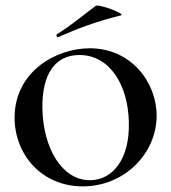

<svg xmlns="http://www.w3.org/2000/svg" viewBox="-20 -652 610 684"><path d="M188 -520C256 -550 321 -575 410 -597C433 -601 332 -639 321 -631C277 -599 236 -563 183 -530C179 -528 182 -517 188 -520ZM275 12C422 12 538 -104 538 -240C538 -359 447 -480 300 -480C177 -480 32 -395 32 -233C32 -101 129 12 275 12ZM300 -10C202 -10 134 -122 131 -265C129 -389 177 -456 263 -456C372 -456 436 -348 439 -218C443 -86 382 -10 300 -10Z"/></svg>

Font: Cormorant SC Semi
Style: Regular
Weight: 600
Designer: Christian Thalmann (Catharsis Fonts)
Version: Version 1.000;PS 001.000;hotconv 1.0.70;makeotf.lib2.5.58329